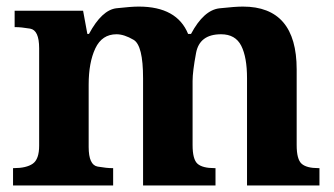

<svg xmlns="http://www.w3.org/2000/svg" viewBox="-20 -569 1026 589"><path d="M725.1 -548.8Q890.1 -548.8 890.1 -356V-124Q890.1 -80.1 905.3 -66.7Q920.4 -53.2 957 -53.2H960V0H737.8V-329.1Q737.8 -393.6 720 -428.7Q702.1 -463.9 658.2 -463.9Q592.3 -463.9 581.5 -406.7Q570.8 -349.6 570.8 -320.8V-124Q570.8 -80.1 585.9 -66.7Q601.1 -53.2 638.2 -53.2H641.1V0H418.9V-329.1Q418.9 -429.7 389.9 -446.8Q360.8 -463.9 337.4 -463.9Q293 -463.9 272.5 -420.7Q252 -377.4 252 -309.1V-118.2Q252 -62.5 279.8 -57.9Q307.6 -53.2 324.2 -53.2H327.1V0H20V-53.2H22Q61 -53.2 80.6 -66.9Q100.1 -80.6 100.1 -122.1V-420.9Q100.1 -476.6 72.3 -481.2Q44.4 -485.8 27.8 -485.8H24.9V-536.1H234.9L248 -464.8H252.9Q292.5 -538.6 337.4 -543.7Q382.3 -548.8 405.8 -548.8Q522.9 -548.8 557.1 -464.8H565.9Q605 -538.1 653.3 -543.5Q701.7 -548.8 725.1 -548.8Z"/></svg>

Font: DroidSerif-Bold
Style: Bold
Weight: 700
Foundry: Ascender Corporation
Version: Version 1.00 build 112